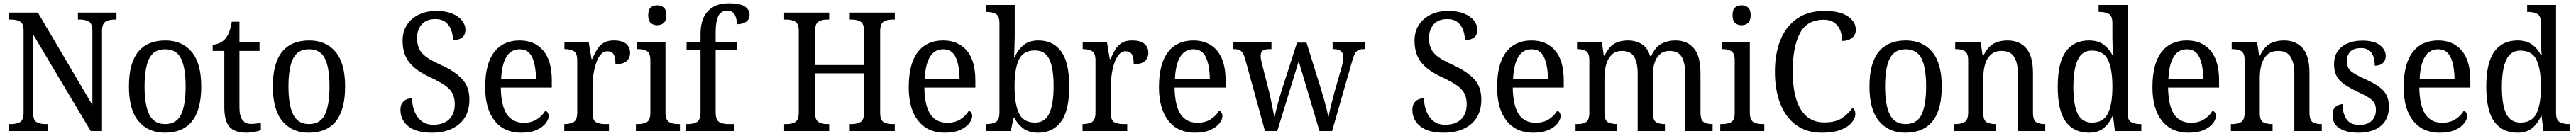

<svg xmlns="http://www.w3.org/2000/svg" viewBox="-20 -790 15503 820"><path d="M34 0V-42H47Q79 -42 100.5 -54Q122 -66 122 -114V-604Q122 -649 100.5 -660.5Q79 -672 48 -672H34V-714H208L536 -157V-604Q536 -648 514.5 -660Q493 -672 463 -672H449V-714H681V-672H668Q636 -672 615 -659.5Q594 -647 594 -600V0H526L179 -583V-114Q179 -66 200 -54Q221 -42 253 -42H267V0Z M972 10Q872 10 814 -59Q756 -128 756 -269Q756 -409 811.5 -477.5Q867 -546 975 -546Q1076 -546 1133.5 -477.5Q1191 -409 1191 -269Q1191 -128 1135.5 -59Q1080 10 972 10ZM974 -42Q1042 -42 1069.5 -99.5Q1097 -157 1097 -269Q1097 -381 1069.5 -437Q1042 -493 973 -493Q906 -493 878 -437Q850 -381 850 -269Q850 -157 878.5 -99.5Q907 -42 974 -42Z M1463 10Q1394 10 1362 -24.5Q1330 -59 1330 -145V-483H1260V-520Q1279 -521 1299 -529.5Q1319 -538 1334 -554Q1349 -571 1358.5 -595Q1368 -619 1375 -659H1421V-536H1542V-483H1421V-143Q1421 -91 1439 -67Q1457 -43 1489 -43Q1507 -43 1521.5 -45Q1536 -47 1550 -50V-6Q1538 0 1513 5Q1488 10 1463 10Z M1838 10Q1738 10 1680 -59Q1622 -128 1622 -269Q1622 -409 1677.5 -477.5Q1733 -546 1841 -546Q1942 -546 1999.5 -477.5Q2057 -409 2057 -269Q2057 -128 2001.5 -59Q1946 10 1838 10ZM1840 -42Q1908 -42 1935.5 -99.5Q1963 -157 1963 -269Q1963 -381 1935.5 -437Q1908 -493 1839 -493Q1772 -493 1744 -437Q1716 -381 1716 -269Q1716 -157 1744.5 -99.5Q1773 -42 1840 -42Z M2581 10Q2485 10 2437.5 -28.5Q2390 -67 2390 -129Q2390 -160 2408.5 -178.5Q2427 -197 2459 -197Q2461 -153 2475.5 -117Q2490 -81 2517.5 -59.5Q2545 -38 2588 -38Q2649 -38 2683 -70.5Q2717 -103 2717 -163Q2717 -201 2702.5 -228Q2688 -255 2655.5 -277Q2623 -299 2570 -324Q2486 -362 2444.5 -412.5Q2403 -463 2403 -545Q2403 -600 2429.5 -640.5Q2456 -681 2502 -702.5Q2548 -724 2606 -724Q2662 -724 2701 -708Q2740 -692 2760.5 -666Q2781 -640 2781 -612Q2781 -579 2761 -563.5Q2741 -548 2706 -548Q2706 -580 2695.5 -609Q2685 -638 2662 -656.5Q2639 -675 2600 -675Q2547 -675 2518.5 -643.5Q2490 -612 2490 -560Q2490 -521 2503.5 -494Q2517 -467 2548 -445Q2579 -423 2633 -399Q2715 -362 2760 -315Q2805 -268 2805 -190Q2805 -94 2743.5 -42Q2682 10 2581 10Z M3116 10Q3014 10 2957 -62Q2900 -134 2900 -264Q2900 -405 2954 -475.5Q3008 -546 3107 -546Q3198 -546 3249.5 -485Q3301 -424 3301 -306V-262H2994Q2996 -152 3030.5 -101Q3065 -50 3132 -50Q3180 -50 3213 -72Q3246 -94 3262 -123Q3270 -120 3276 -111.5Q3282 -103 3282 -90Q3282 -70 3264 -46.5Q3246 -23 3209.5 -6.5Q3173 10 3116 10ZM3206 -314Q3205 -395 3183 -444Q3161 -493 3107 -493Q3055 -493 3027.5 -447Q3000 -401 2996 -314Z M3376 0V-42H3379Q3410 -42 3432 -54Q3454 -66 3454 -114V-426Q3454 -471 3432 -482.5Q3410 -494 3380 -494H3377V-536H3523L3540 -434H3544Q3557 -464 3572 -489.5Q3587 -515 3611 -530.5Q3635 -546 3674 -546Q3724 -546 3748 -526Q3772 -506 3772 -472Q3772 -441 3751.5 -422Q3731 -403 3684 -403Q3684 -444 3673 -462.5Q3662 -481 3635 -481Q3611 -481 3594 -460Q3577 -439 3566.5 -406.5Q3556 -374 3551 -337.5Q3546 -301 3546 -270V-109Q3546 -64 3568 -53Q3590 -42 3620 -42H3645V0Z M3935 -638Q3912 -638 3896.5 -651.5Q3881 -665 3881 -698Q3881 -732 3896.5 -745Q3912 -758 3935 -758Q3958 -758 3974 -745Q3990 -732 3990 -698Q3990 -665 3974 -651.5Q3958 -638 3935 -638ZM3807 0V-42H3819Q3850 -42 3872 -53.5Q3894 -65 3894 -109V-426Q3894 -470 3873 -482Q3852 -494 3821 -494H3815V-536H3985V-114Q3985 -67 4006.5 -54.5Q4028 -42 4060 -42H4072V0Z M4108 0V-42H4121Q4151 -42 4173.5 -54Q4196 -66 4196 -114V-489H4112V-536H4196V-586Q4196 -676 4240.5 -723Q4285 -770 4364 -770Q4435 -770 4463 -750.5Q4491 -731 4491 -700Q4491 -674 4470.5 -659Q4450 -644 4415 -644Q4415 -674 4403 -699.5Q4391 -725 4356 -725Q4317 -725 4302 -691.5Q4287 -658 4287 -595V-536H4417V-489H4287V-114Q4287 -66 4309 -54Q4331 -42 4362 -42H4398V0Z M4699 0V-42H4715Q4745 -42 4766 -54.5Q4787 -67 4787 -113V-604Q4787 -648 4765.5 -660Q4744 -672 4713 -672H4699V-714H4970V-672H4957Q4926 -672 4905.5 -659.5Q4885 -647 4885 -601V-398H5180V-601Q5180 -647 5159 -659.5Q5138 -672 5107 -672H5094V-714H5365V-672H5350Q5319 -672 5298 -659.5Q5277 -647 5277 -601V-109Q5277 -65 5298.5 -53.5Q5320 -42 5350 -42H5365V0H5094V-42H5107Q5138 -42 5159 -54.5Q5180 -67 5180 -113V-348H4885V-113Q4885 -67 4905.5 -54.5Q4926 -42 4957 -42H4970V0Z M5665 10Q5563 10 5506 -62Q5449 -134 5449 -264Q5449 -405 5503 -475.5Q5557 -546 5656 -546Q5747 -546 5798.5 -485Q5850 -424 5850 -306V-262H5543Q5545 -152 5579.5 -101Q5614 -50 5681 -50Q5729 -50 5762 -72Q5795 -94 5811 -123Q5819 -120 5825 -111.5Q5831 -103 5831 -90Q5831 -70 5813 -46.5Q5795 -23 5758.5 -6.5Q5722 10 5665 10ZM5755 -314Q5754 -395 5732 -444Q5710 -493 5656 -493Q5604 -493 5576.5 -447Q5549 -401 5545 -314Z M6227 10Q6174 10 6140 -14.5Q6106 -39 6086 -78H6080L6063 0H5913V-42H5920Q5951 -42 5973 -54Q5995 -66 5995 -114V-650Q5995 -695 5972.5 -706.5Q5950 -718 5920 -718H5913V-760H6087V-576Q6087 -558 6086 -532Q6085 -506 6084.5 -482Q6084 -458 6083 -445H6086Q6107 -491 6140.5 -518.5Q6174 -546 6229 -546Q6319 -546 6367 -479.5Q6415 -413 6415 -269Q6415 -124 6366 -57Q6317 10 6227 10ZM6210 -51Q6270 -51 6295.5 -107.5Q6321 -164 6321 -270Q6321 -379 6295.5 -432.5Q6270 -486 6209 -486Q6139 -486 6112.5 -431.5Q6086 -377 6086 -269Q6086 -163 6112.5 -107Q6139 -51 6210 -51Z M6495 0V-42H6498Q6529 -42 6551 -54Q6573 -66 6573 -114V-426Q6573 -471 6551 -482.5Q6529 -494 6499 -494H6496V-536H6642L6659 -434H6663Q6676 -464 6691 -489.5Q6706 -515 6730 -530.5Q6754 -546 6793 -546Q6843 -546 6867 -526Q6891 -506 6891 -472Q6891 -441 6870.5 -422Q6850 -403 6803 -403Q6803 -444 6792 -462.5Q6781 -481 6754 -481Q6730 -481 6713 -460Q6696 -439 6685.5 -406.5Q6675 -374 6670 -337.5Q6665 -301 6665 -270V-109Q6665 -64 6687 -53Q6709 -42 6739 -42H6764V0Z M7171 10Q7069 10 7012 -62Q6955 -134 6955 -264Q6955 -405 7009 -475.5Q7063 -546 7162 -546Q7253 -546 7304.5 -485Q7356 -424 7356 -306V-262H7049Q7051 -152 7085.5 -101Q7120 -50 7187 -50Q7235 -50 7268 -72Q7301 -94 7317 -123Q7325 -120 7331 -111.5Q7337 -103 7337 -90Q7337 -70 7319 -46.5Q7301 -23 7264.5 -6.5Q7228 10 7171 10ZM7261 -314Q7260 -395 7238 -444Q7216 -493 7162 -493Q7110 -493 7082.5 -447Q7055 -401 7051 -314Z M7472 -441Q7462 -473 7447.5 -483.5Q7433 -494 7406 -494H7403V-536H7632V-494H7622Q7595 -494 7581 -485.5Q7567 -477 7567 -452Q7567 -444 7569 -432.5Q7571 -421 7574 -409L7617 -240Q7623 -216 7629 -186.5Q7635 -157 7640.5 -130Q7646 -103 7649 -87H7652Q7656 -111 7667 -153Q7678 -195 7689 -231L7786 -533H7843L7935 -237Q7942 -214 7950 -185.5Q7958 -157 7964.5 -130Q7971 -103 7974 -87H7976Q7980 -111 7989 -148.5Q7998 -186 8011 -234L8057 -395Q8060 -408 8062.5 -422.5Q8065 -437 8065 -445Q8065 -494 8006 -494H8000V-536H8197V-494H8185Q8158 -494 8143.5 -480Q8129 -466 8116 -416L7997 0H7921L7796 -421L7667 0H7593Z M8671 10Q8575 10 8527.5 -28.5Q8480 -67 8480 -129Q8480 -160 8498.5 -178.5Q8517 -197 8549 -197Q8551 -153 8565.5 -117Q8580 -81 8607.5 -59.5Q8635 -38 8678 -38Q8739 -38 8773 -70.5Q8807 -103 8807 -163Q8807 -201 8792.5 -228Q8778 -255 8745.5 -277Q8713 -299 8660 -324Q8576 -362 8534.5 -412.5Q8493 -463 8493 -545Q8493 -600 8519.5 -640.5Q8546 -681 8592 -702.5Q8638 -724 8696 -724Q8752 -724 8791 -708Q8830 -692 8850.5 -666Q8871 -640 8871 -612Q8871 -579 8851 -563.5Q8831 -548 8796 -548Q8796 -580 8785.5 -609Q8775 -638 8752 -656.5Q8729 -675 8690 -675Q8637 -675 8608.5 -643.5Q8580 -612 8580 -560Q8580 -521 8593.5 -494Q8607 -467 8638 -445Q8669 -423 8723 -399Q8805 -362 8850 -315Q8895 -268 8895 -190Q8895 -94 8833.5 -42Q8772 10 8671 10Z M9206 10Q9104 10 9047 -62Q8990 -134 8990 -264Q8990 -405 9044 -475.5Q9098 -546 9197 -546Q9288 -546 9339.5 -485Q9391 -424 9391 -306V-262H9084Q9086 -152 9120.5 -101Q9155 -50 9222 -50Q9270 -50 9303 -72Q9336 -94 9352 -123Q9360 -120 9366 -111.5Q9372 -103 9372 -90Q9372 -70 9354 -46.5Q9336 -23 9299.5 -6.5Q9263 10 9206 10ZM9296 -314Q9295 -395 9273 -444Q9251 -493 9197 -493Q9145 -493 9117.5 -447Q9090 -401 9086 -314Z M9462 0V-42H9475Q9506 -42 9525.5 -54Q9545 -66 9545 -114V-426Q9545 -471 9524.5 -482.5Q9504 -494 9474 -494H9471V-536H9620L9632 -455H9637Q9663 -509 9697.5 -527.5Q9732 -546 9777 -546Q9822 -546 9858 -525.5Q9894 -505 9911 -452H9917Q9943 -508 9980.5 -527Q10018 -546 10063 -546Q10134 -546 10174 -499Q10214 -452 10214 -350V-114Q10214 -66 10233.5 -54Q10253 -42 10284 -42H10287V0H10122V-346Q10122 -411 10101 -447Q10080 -483 10029 -483Q9991 -483 9968.5 -462Q9946 -441 9936.5 -407.5Q9927 -374 9927 -334V-114Q9927 -66 9946.5 -54Q9966 -42 9997 -42H10000V0H9836V-346Q9836 -411 9815 -447Q9794 -483 9742 -483Q9703 -483 9679.5 -460Q9656 -437 9646 -400Q9636 -363 9636 -320V-109Q9636 -64 9658 -53Q9680 -42 9711 -42H9713V0Z M10461 -638Q10438 -638 10422.5 -651.5Q10407 -665 10407 -698Q10407 -732 10422.5 -745Q10438 -758 10461 -758Q10484 -758 10500 -745Q10516 -732 10516 -698Q10516 -665 10500 -651.5Q10484 -638 10461 -638ZM10333 0V-42H10345Q10376 -42 10398 -53.5Q10420 -65 10420 -109V-426Q10420 -470 10399 -482Q10378 -494 10347 -494H10341V-536H10511V-114Q10511 -67 10532.5 -54.5Q10554 -42 10586 -42H10598V0Z M10945 10Q10853 10 10790 -36Q10727 -82 10694.5 -164.5Q10662 -247 10662 -358Q10662 -467 10695.5 -549.5Q10729 -632 10795.5 -678Q10862 -724 10960 -724Q11054 -724 11101.5 -691Q11149 -658 11149 -611Q11149 -580 11126 -561.5Q11103 -543 11067 -543Q11067 -574 11056.5 -603.5Q11046 -633 11021.5 -652Q10997 -671 10955 -671Q10855 -671 10812 -588.5Q10769 -506 10769 -358Q10769 -265 10789 -196.5Q10809 -128 10851 -90Q10893 -52 10960 -52Q11028 -52 11066.5 -78.5Q11105 -105 11129 -140Q11146 -129 11146 -102Q11146 -78 11125 -52Q11104 -26 11059.5 -8Q11015 10 10945 10Z M11447 10Q11347 10 11289 -59Q11231 -128 11231 -269Q11231 -409 11286.5 -477.5Q11342 -546 11450 -546Q11551 -546 11608.5 -477.5Q11666 -409 11666 -269Q11666 -128 11610.5 -59Q11555 10 11447 10ZM11449 -42Q11517 -42 11544.5 -99.5Q11572 -157 11572 -269Q11572 -381 11544.5 -437Q11517 -493 11448 -493Q11381 -493 11353 -437Q11325 -381 11325 -269Q11325 -157 11353.5 -99.5Q11382 -42 11449 -42Z M11742 0V-42H11750Q11781 -42 11803 -54Q11825 -66 11825 -114V-426Q11825 -471 11803.5 -482.5Q11782 -494 11752 -494H11747V-536H11900L11912 -455H11917Q11944 -509 11979 -527.5Q12014 -546 12061 -546Q12134 -546 12174.5 -499Q12215 -452 12215 -350V-114Q12215 -66 12234 -54Q12253 -42 12284 -42H12289V0H12124V-346Q12124 -410 12102 -446.5Q12080 -483 12027 -483Q11985 -483 11960.5 -460Q11936 -437 11926 -400Q11916 -363 11916 -320V-109Q11916 -64 11937 -53Q11958 -42 11988 -42H11993V0Z M12551 10Q12461 10 12412.5 -56.5Q12364 -123 12364 -267Q12364 -412 12412.5 -479Q12461 -546 12552 -546Q12606 -546 12639.5 -521.5Q12673 -497 12693 -458H12698Q12695 -482 12694 -511.5Q12693 -541 12693 -566V-650Q12693 -695 12670.5 -706.5Q12648 -718 12618 -718H12610V-760H12784V-110Q12784 -66 12806 -54Q12828 -42 12859 -42H12867V0H12708L12697 -91H12694Q12673 -44 12639.5 -17Q12606 10 12551 10ZM12570 -51Q12639 -51 12666 -106Q12693 -161 12693 -267Q12693 -373 12666.5 -429Q12640 -485 12569 -485Q12510 -485 12484 -428.5Q12458 -372 12458 -266Q12458 -158 12484 -104.5Q12510 -51 12570 -51Z M13150 10Q13048 10 12991 -62Q12934 -134 12934 -264Q12934 -405 12988 -475.5Q13042 -546 13141 -546Q13232 -546 13283.5 -485Q13335 -424 13335 -306V-262H13028Q13030 -152 13064.5 -101Q13099 -50 13166 -50Q13214 -50 13247 -72Q13280 -94 13296 -123Q13304 -120 13310 -111.5Q13316 -103 13316 -90Q13316 -70 13298 -46.5Q13280 -23 13243.5 -6.5Q13207 10 13150 10ZM13240 -314Q13239 -395 13217 -444Q13195 -493 13141 -493Q13089 -493 13061.5 -447Q13034 -401 13030 -314Z M13406 0V-42H13414Q13445 -42 13467 -54Q13489 -66 13489 -114V-426Q13489 -471 13467.5 -482.5Q13446 -494 13416 -494H13411V-536H13564L13576 -455H13581Q13608 -509 13643 -527.5Q13678 -546 13725 -546Q13798 -546 13838.5 -499Q13879 -452 13879 -350V-114Q13879 -66 13898 -54Q13917 -42 13948 -42H13953V0H13788V-346Q13788 -410 13766 -446.5Q13744 -483 13691 -483Q13649 -483 13624.5 -460Q13600 -437 13590 -400Q13580 -363 13580 -320V-109Q13580 -64 13601 -53Q13622 -42 13652 -42H13657V0Z M14174 10Q14102 10 14060 -16.5Q14018 -43 14018 -95Q14018 -134 14038.5 -148Q14059 -162 14078 -162Q14078 -109 14101 -73Q14124 -37 14179 -37Q14228 -37 14253.5 -61.5Q14279 -86 14279 -128Q14279 -152 14269.5 -169Q14260 -186 14236 -201.5Q14212 -217 14169 -237Q14120 -260 14088.5 -282Q14057 -304 14042 -332.5Q14027 -361 14027 -404Q14027 -472 14074.5 -508.5Q14122 -545 14199 -545Q14268 -545 14303 -517.5Q14338 -490 14338 -453Q14338 -426 14321 -410Q14304 -394 14272 -394Q14272 -445 14251.5 -472.5Q14231 -500 14189 -500Q14144 -500 14124 -478Q14104 -456 14104 -420Q14104 -381 14130 -360Q14156 -339 14217 -312Q14290 -279 14323.5 -244Q14357 -209 14357 -146Q14357 -70 14307.5 -30Q14258 10 14174 10Z M14662 10Q14560 10 14503 -62Q14446 -134 14446 -264Q14446 -405 14500 -475.5Q14554 -546 14653 -546Q14744 -546 14795.5 -485Q14847 -424 14847 -306V-262H14540Q14542 -152 14576.5 -101Q14611 -50 14678 -50Q14726 -50 14759 -72Q14792 -94 14808 -123Q14816 -120 14822 -111.5Q14828 -103 14828 -90Q14828 -70 14810 -46.5Q14792 -23 14755.5 -6.5Q14719 10 14662 10ZM14752 -314Q14751 -395 14729 -444Q14707 -493 14653 -493Q14601 -493 14573.5 -447Q14546 -401 14542 -314Z M15130 10Q15040 10 14991.5 -56.5Q14943 -123 14943 -267Q14943 -412 14991.5 -479Q15040 -546 15131 -546Q15185 -546 15218.5 -521.5Q15252 -497 15272 -458H15277Q15274 -482 15273 -511.5Q15272 -541 15272 -566V-650Q15272 -695 15249.5 -706.5Q15227 -718 15197 -718H15189V-760H15363V-110Q15363 -66 15385 -54Q15407 -42 15438 -42H15446V0H15287L15276 -91H15273Q15252 -44 15218.5 -17Q15185 10 15130 10ZM15149 -51Q15218 -51 15245 -106Q15272 -161 15272 -267Q15272 -373 15245.5 -429Q15219 -485 15148 -485Q15089 -485 15063 -428.5Q15037 -372 15037 -266Q15037 -158 15063 -104.5Q15089 -51 15149 -51Z"/></svg>

Font: Noto Serif Hebrew SemiCondensed
Style: Regular
Weight: 400
Width: 4
Designer: Monotype Design Team
Foundry: Monotype Imaging Inc.
Version: Version 2.004; ttfautohint (v1.8.4.7-5d5b)